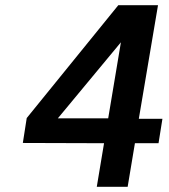

<svg xmlns="http://www.w3.org/2000/svg" viewBox="-20 -720 650 740"><path d="M381 -168 68 -169 83 -265 436 -700H589L515 -262H606L591 -168H500L472 0H353ZM397 -264 446 -557 203 -264Z"/></svg>

Font: Be Vietnam SemiBold
Style: Italic
Weight: 600
Italic angle: -9.556°
Designer: Gabriel Lam
Foundry: TypeRant
Version: Version 3.000